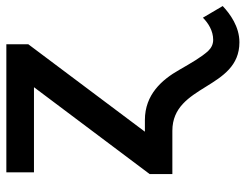

<svg xmlns="http://www.w3.org/2000/svg" viewBox="-106 -462 782 611"><g transform="rotate(-90 285.5 -157.0)"><path d="M449.7 -458.5V-528.3H42V-440.4H313L36.6 -72.3V0H174.3C322.8 0 305.7 213.4 456.1 213.4C505.4 213.4 545.9 184.1 571.3 160.2L534.2 97.2C517.1 114.3 492.2 129.9 463.9 129.9C450.2 129.9 438.5 124.5 428.7 114.3C408.7 92.8 389.6 59.1 368.2 22C336.9 -33.2 289.6 -87.4 208.5 -87.4H171.4Z"/></g></svg>

Font: Bert Sans Medium
Style: Regular
Weight: 500
Designer: Christian Robertson (Google), Cristiano Sobral
Foundry: Google, Cristiano Sobral
Version: Version 3.101